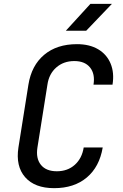

<svg xmlns="http://www.w3.org/2000/svg" viewBox="-20 -970 640 1000"><path d="M262 10Q161 10 111 -47Q61 -104 76 -202L128 -529Q144 -629 210 -684.5Q276 -740 381 -740Q446 -740 491 -713.5Q536 -687 556 -639Q576 -591 566 -529H467Q476 -585 449 -618.5Q422 -652 367 -652Q311 -652 273 -618.5Q235 -585 227 -529L175 -202Q166 -145 193 -111.5Q220 -78 276 -78Q332 -78 369.5 -111.5Q407 -145 416 -202H515Q498 -101 432 -45.5Q366 10 262 10ZM323 -810 451 -950H563L429 -810Z"/></svg>

Font: JetBrains Mono NL Medium
Style: Italic
Weight: 500
Italic angle: -9°
Monospace: yes
Designer: Philipp Nurullin, Konstantin Bulenkov
Foundry: JetBrains
Version: Version 2.305; ttfautohint (v1.8.4.7-5d5b)